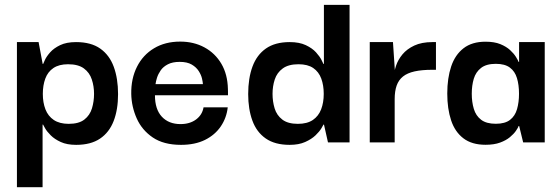

<svg xmlns="http://www.w3.org/2000/svg" viewBox="-20 -583 2283 786"><path d="M291.7 10Q254 10 228.7 -1.7Q203.3 -13.3 187.7 -29Q172 -44.7 164.7 -57.7Q157.3 -70.7 156.3 -73H154.3V183.3H49.3V-410.7H138L154.7 -321.3H156.7Q157.7 -324 164 -337.8Q170.3 -351.7 185.3 -368.7Q200.3 -385.7 226.2 -398.2Q252 -410.7 291.3 -410.7Q352.7 -410.7 390.5 -384Q428.3 -357.3 445.8 -309.3Q463.3 -261.3 463.3 -197.7Q463.3 -134.3 445.3 -87.7Q427.3 -41 389.5 -15.5Q351.7 10 291.7 10ZM261.3 -76Q303 -76 325.5 -93.7Q348 -111.3 356.5 -139.5Q365 -167.7 365 -198.7Q365 -230 355.8 -257.8Q346.7 -285.7 323.5 -302.8Q300.3 -320 258.7 -320Q221.7 -320 198.7 -304.5Q175.7 -289 165.5 -261.3Q155.3 -233.7 155.3 -198.7Q155.3 -163.3 166 -135.5Q176.7 -107.7 200.3 -91.8Q224 -76 261.3 -76Z M721 10Q650 10 605.3 -20.3Q560.7 -50.7 539.5 -98.7Q518.3 -146.7 517.3 -198.7Q516.3 -261 540.7 -309.5Q565 -358 610.5 -385.3Q656 -412.7 717.7 -412.7Q773.3 -412.7 817 -389Q860.7 -365.3 886.2 -322Q911.7 -278.7 913 -218.7Q913.3 -216.7 913.3 -207.5Q913.3 -198.3 913.3 -193H614.3Q614.3 -135.7 642.5 -105.3Q670.7 -75 719 -75Q757 -75 782.5 -93.8Q808 -112.7 813.3 -143.7H912.3Q907.7 -101 884 -65.8Q860.3 -30.7 819.3 -10.3Q778.3 10 721 10ZM616.7 -238.7H810.7Q810.3 -246.3 807 -261.2Q803.7 -276 793.7 -291.8Q783.7 -307.7 765 -318.7Q746.3 -329.7 715.7 -329.7Q686.3 -329.7 667.3 -319.8Q648.3 -310 638 -295.2Q627.7 -280.3 622.8 -265Q618 -249.7 616.7 -238.7Z M1165.7 10Q1105.3 10 1067.8 -16.2Q1030.3 -42.3 1013.2 -89.3Q996 -136.3 996 -198Q996 -263 1013.7 -310.7Q1031.3 -358.3 1068.8 -384.5Q1106.3 -410.7 1166 -410.7Q1205.3 -410.7 1231.8 -398.2Q1258.3 -385.7 1273.7 -368.7Q1289 -351.7 1296 -337.8Q1303 -324 1304 -321.3H1306V-563H1411V0H1322.7L1306.3 -73H1304.3Q1303.3 -70.7 1295.7 -57.7Q1288 -44.7 1271.7 -29Q1255.3 -13.3 1229.3 -1.7Q1203.3 10 1165.7 10ZM1199.3 -76Q1237.3 -76 1260.7 -91.8Q1284 -107.7 1294.7 -135.5Q1305.3 -163.3 1305.3 -198.7Q1305.3 -233.7 1295.2 -261.3Q1285 -289 1262.3 -304.5Q1239.7 -320 1202 -320Q1161 -320 1137.5 -302.8Q1114 -285.7 1104.8 -257.8Q1095.7 -230 1095.7 -198.7Q1095.7 -167.7 1104.2 -139.5Q1112.7 -111.3 1135.5 -93.7Q1158.3 -76 1199.3 -76Z M1493.7 0V-410.7H1588.7L1596.7 -291.3L1595.7 -202.7V0ZM1595.7 -177.3 1592.7 -268.3Q1593 -289 1601.2 -313.7Q1609.3 -338.3 1627.5 -360.3Q1645.7 -382.3 1676 -396.5Q1706.3 -410.7 1750.3 -410.7H1764.7V-297.3H1749.7Q1707 -297.3 1677.2 -290.7Q1647.3 -284 1629.7 -269.8Q1612 -255.7 1603.8 -232.7Q1595.7 -209.7 1595.7 -177.3Z M1967.7 9.7Q1911.7 9.7 1877 -16.8Q1842.3 -43.3 1826.7 -90.5Q1811 -137.7 1811 -200Q1811 -263.3 1827 -311Q1843 -358.7 1877.7 -385.5Q1912.3 -412.3 1967.7 -412.3Q2004 -412.3 2028.3 -402.3Q2052.7 -392.3 2068.2 -378Q2083.7 -363.7 2092 -350.2Q2100.3 -336.7 2103.3 -329.3H2105V-410.7H2210V0H2121.7L2105.3 -67.3H2103.3Q2100.7 -60 2092 -47.3Q2083.3 -34.7 2067.5 -21.5Q2051.7 -8.3 2027.2 0.7Q2002.7 9.7 1967.7 9.7ZM2009.7 -76.3Q2047.3 -76.3 2068 -92.3Q2088.7 -108.3 2096.7 -136.5Q2104.7 -164.7 2104.7 -199Q2104.7 -235.7 2096.3 -263.3Q2088 -291 2067.3 -306.3Q2046.7 -321.7 2009.7 -321.7Q1970.7 -321.7 1949.2 -304.8Q1927.7 -288 1919.5 -260.5Q1911.3 -233 1911.3 -199.3Q1911.3 -165.3 1919.7 -137.3Q1928 -109.3 1949.5 -92.8Q1971 -76.3 2009.7 -76.3Z"/></svg>

Font: Darker Grotesque Light
Style: Regular
Weight: 300
Designer: Gabriel Lam
Foundry: TypeRant
Version: Version 1.000;gftools[0.9.28]